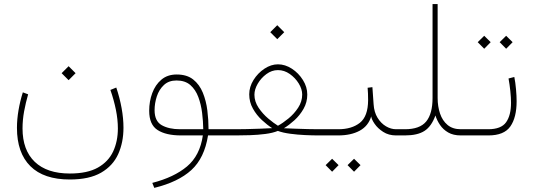

<svg xmlns="http://www.w3.org/2000/svg" viewBox="-20 -663 2612 940"><path d="M315.9 -338.9 350.1 -304.7 315.9 -270.5 281.7 -304.7ZM321.8 186.5Q407.7 186.5 459.2 157.5Q510.7 128.4 533.9 78.6Q557.1 28.8 557.1 -34.2Q557.1 -77.6 547.4 -125.7Q537.6 -173.8 520.5 -222.7L549.3 -234.4Q566.4 -183.6 575.4 -133.5Q584.5 -83.5 584.5 -37.6Q584.5 34.2 558.6 91.6Q532.7 148.9 474.9 182.4Q417 215.8 321.8 215.8Q194.3 215.8 128.7 150.6Q63 85.4 63 -37.1Q63 -78.6 70.6 -123Q78.1 -167.5 91.8 -210.9L117.7 -201.2Q106 -160.6 98.1 -118.2Q90.3 -75.7 90.3 -34.2Q90.3 71.8 150.1 129.2Q210 186.5 321.8 186.5Z M845.2 -298.3Q895 -298.3 925.8 -273.9Q956.5 -249.5 972.9 -209.5Q989.3 -169.4 995.1 -122.6Q1001 -75.7 1001 -30.3H1087.4V0H998.5Q981 110.8 917 169.4Q853 228 735.4 256.8L725.6 232.4Q832 205.1 895.5 151.9Q959 98.6 973.1 0H866.2Q792.5 0 751.5 -26.4Q710.4 -52.7 710.4 -120.6Q710.4 -166.5 725.3 -207Q740.2 -247.6 770 -272.9Q799.8 -298.3 845.2 -298.3ZM861.3 -30.3H975.1Q974.6 -68.8 969.5 -110.4Q964.4 -151.9 950.9 -188Q937.5 -224.1 911.9 -246.6Q886.2 -269 844.2 -269Q806.2 -269 782.5 -246.8Q758.8 -224.6 747.8 -191.2Q736.8 -157.7 736.8 -123.5Q736.8 -69.8 772 -50Q807.1 -30.3 861.3 -30.3Z M1337.4 -539.6 1371.6 -505.4 1337.4 -471.2 1303.2 -505.4ZM1484.4 -200.2Q1484.4 -162.1 1466.1 -130.1Q1447.8 -98.1 1421.4 -74.2Q1395 -50.3 1370.1 -35.2Q1391.1 -34.2 1423.8 -33Q1456.5 -31.7 1488.3 -31Q1520 -30.3 1537.6 -30.3H1585V0H1539.1Q1509.8 0 1473.1 -1.7Q1436.5 -3.4 1401.4 -8.1Q1366.2 -12.7 1340.3 -22Q1314.9 -11.7 1278.6 -7.1Q1242.2 -2.4 1204.6 -1.2Q1167 0 1136.2 0H1067.9V-30.3H1136.2Q1155.8 -30.3 1188.5 -31Q1221.2 -31.7 1255.4 -33Q1289.6 -34.2 1312.5 -35.6Q1288.6 -50.8 1262.5 -75Q1236.3 -99.1 1218.3 -131.1Q1200.2 -163.1 1200.2 -201.2Q1200.2 -237.8 1221.2 -271.5Q1242.2 -305.2 1274.7 -326.7Q1307.1 -348.1 1340.8 -348.1Q1376 -348.1 1408.9 -326.7Q1441.9 -305.2 1463.1 -271.2Q1484.4 -237.3 1484.4 -200.2ZM1340.8 -319.8Q1310.5 -319.8 1284.2 -300.3Q1257.8 -280.8 1241.7 -252.9Q1225.6 -225.1 1225.6 -199.2Q1225.6 -166 1245.8 -135.7Q1266.1 -105.5 1293.5 -82.5Q1320.8 -59.6 1340.8 -47.4Q1364.3 -60.1 1392.1 -82.8Q1419.9 -105.5 1439.7 -135.7Q1459.5 -166 1459.5 -200.2Q1459.5 -226.6 1442.6 -254.2Q1425.8 -281.7 1398.7 -300.8Q1371.6 -319.8 1340.8 -319.8Z M1564.5 -30.3H1636.7Q1702.1 -30.3 1741.9 -61.8Q1781.7 -93.3 1782.2 -172.4Q1782.2 -208 1779.8 -233.4L1803.2 -236.3L1809.1 -152.8Q1811.5 -113.8 1828.4 -86.4Q1845.2 -59.1 1869.6 -44.7Q1894 -30.3 1918.9 -30.3H1947.8V0H1918.9Q1882.8 0 1856 -17.3Q1829.1 -34.7 1814 -56.9Q1798.8 -79.1 1797.4 -93.3Q1783.2 -45.9 1740.7 -22.9Q1698.2 0 1635.7 0H1564.5ZM1713.4 114.3 1745.1 145.5 1713.4 177.7 1681.6 145.5ZM1606 114.3 1637.7 145.5 1606 177.7 1574.2 145.5Z M2097.7 -183.1V-643.1H2122.6V-183.1Q2122.6 -142.1 2134.3 -107.2Q2146 -72.3 2171.1 -51.3Q2196.3 -30.3 2235.8 -30.3H2265.6V0H2235.8Q2199.2 0 2174.3 -14.4Q2149.4 -28.8 2134.3 -51.3Q2119.1 -73.7 2111.8 -97.7Q2092.3 -43.9 2058.1 -22Q2023.9 0 1962.4 0H1928.2V-30.3H1962.4Q2035.6 -30.3 2066.7 -68.4Q2097.7 -106.4 2097.7 -183.1Z M2458 -487.8 2489.7 -456.5 2458 -424.3 2426.3 -456.5ZM2350.6 -487.8 2382.3 -456.5 2350.6 -424.3 2318.8 -456.5ZM2246.1 -30.3H2370.1Q2433.6 -30.3 2457.8 -64.5Q2481.9 -98.6 2481.9 -159.7Q2481.9 -184.6 2478.5 -217Q2475.1 -249.5 2469.7 -278.8L2498 -286.1Q2503.4 -259.3 2506.3 -226.1Q2509.3 -192.9 2509.3 -167.5Q2509.3 -87.9 2478.5 -43.9Q2447.8 0 2371.1 0H2246.1Z"/></svg>

Font: Vazirmatn UI Thin
Style: Regular
Weight: 100
Designer: Saber Rastikerdar
Foundry: Saber Rastikerdar
Version: Version 33.003